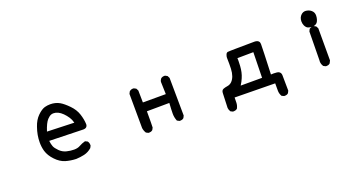

<svg xmlns="http://www.w3.org/2000/svg" viewBox="-45 -1191 3591 1937"><g transform="rotate(-20 1750.0 -222.5)"><path d="M279.3 -258.8Q279.3 -336.9 307.6 -417Q330.1 -484.4 372.1 -525.4Q414.1 -566.4 450.2 -577.1Q478.5 -585 509.8 -585Q565.4 -585 610.4 -559.6Q647.5 -538.1 695.8 -488.8Q744.1 -439.5 762.7 -381.8Q781.2 -325.2 783.2 -272.5Q783.2 -253.9 772 -242.7Q760.7 -231.4 737.3 -231.4Q737.3 -231.4 375 -241.2Q378.9 -205.1 388.7 -179.7Q398.4 -155.3 429.7 -124Q460.9 -92.8 502 -82.5Q543 -72.3 582 -72.3Q621.1 -72.3 647.5 -87.9Q676.8 -104.5 712.9 -114.3L738.3 -101.6Q751 -84 751 -62.5Q751 -59.6 751 -53.7L739.3 -31.2Q703.1 1 658.2 11.7Q615.2 21.5 569.3 23.4Q510.7 21.5 457 5.9Q402.3 -10.7 355.5 -60.5Q308.6 -109.4 292 -164.1Q279.3 -208 279.3 -258.8ZM510.7 -488.3Q495.1 -488.3 485.4 -484.4Q463.9 -476.6 442.4 -453.1Q413.1 -421.9 385.7 -336.9L675.8 -327.1Q667 -362.3 649.4 -388.7Q629.9 -418 606.4 -441.4Q558.6 -488.3 510.7 -488.3Z M1655.3 6.8Q1639.6 -31.2 1639.6 -71.8Q1639.6 -112.3 1644.5 -186.5L1403.3 -184.6Q1403.3 -32.2 1401.4 -10.7L1389.6 11.7Q1379.9 20.5 1370.6 22.9Q1361.3 25.4 1355.5 25.4Q1349.6 25.4 1343.8 25.4L1320.3 13.7Q1303.7 -11.7 1299.8 -42Q1299.8 -43 1297.9 -409.2L1309.6 -432.6Q1327.1 -448.2 1348.6 -448.2Q1356.4 -448.2 1358.4 -447.3L1380.9 -435.5L1393.6 -411.1L1395.5 -282.2H1641.6L1637.7 -413.1Q1638.7 -430.7 1652.3 -447.3Q1667 -460 1688.5 -460Q1691.4 -460 1697.3 -460L1720.7 -447.3L1733.4 -422.9L1737.3 -17.6L1725.6 5.9Q1715.8 14.6 1706.5 17.1Q1697.3 19.5 1691.4 19.5Q1685.5 19.5 1679.7 19.5Z M2706.1 -105.5Q2722.7 -106.4 2735.4 -106.4Q2774.4 -106.4 2790 -98.6Q2810.5 -87.9 2812.5 -61.5L2814.5 107.4L2802.7 130.9Q2793 139.6 2783.7 142.1Q2774.4 144.5 2768.6 144.5Q2762.7 144.5 2756.8 144.5L2732.4 132.8Q2715.8 103.5 2715.8 72.3Q2715.8 68.4 2715.8 64.5V-6.8L2282.2 -12.7Q2282.2 14.6 2281.2 43.9Q2280.3 73.2 2264.6 102.5Q2253.9 110.4 2244.6 112.8Q2235.4 115.2 2229.5 115.2Q2223.6 115.2 2217.8 115.2L2194.3 103.5Q2181.6 83 2179.7 62.5Q2179.7 62.5 2185.5 -92.8Q2185.5 -126 2210 -134.8Q2228.5 -141.6 2253.9 -145.5Q2280.3 -149.4 2300.8 -168.9Q2342.8 -210.9 2346.7 -297.9Q2347.7 -321.3 2347.7 -350.6Q2347.7 -379.9 2346.7 -415Q2346.7 -428.7 2351.6 -441.4Q2358.4 -465.8 2375 -468.8Q2387.7 -470.7 2478 -471.7Q2568.4 -472.7 2663.1 -473.6Q2693.4 -472.7 2706.1 -459Q2715.8 -450.2 2715.8 -436.5Q2716.8 -432.6 2716.8 -426.8Q2716.8 -375 2706.1 -105.5ZM2444.3 -376Q2445.3 -365.2 2445.3 -358.9Q2445.3 -352.5 2445.3 -345.7Q2445.3 -325.2 2443.4 -293Q2439.5 -224.6 2416 -170.9Q2403.3 -139.6 2380.9 -104.5H2610.4L2616.2 -377.9Z M3213.9 -60.5Q3213.9 -66.4 3214.8 -73.2L3218.8 -379.9L3230.5 -404.3Q3248 -417 3269.5 -417Q3272.5 -417 3278.3 -417L3301.8 -404.3L3314.5 -379.9V-35.2L3300.8 -7.8Q3291 1 3281.7 3.4Q3272.5 5.9 3266.6 5.9Q3260.7 5.9 3254.9 5.9L3231.4 -5.9Q3213.9 -31.2 3213.9 -60.5ZM3177.7 -502.9Q3177.7 -545.9 3206.1 -571.3Q3225.6 -588.9 3251 -588.9Q3258.8 -588.9 3267.6 -586.9Q3301.8 -580.1 3322.3 -555.7Q3337.9 -537.1 3337.9 -508.8Q3337.9 -498 3335.9 -486.3Q3328.1 -443.4 3307.6 -428.7Q3288.1 -415 3259.8 -415Q3242.2 -416 3220.7 -422.9Q3201.2 -429.7 3187.5 -457Q3177.7 -478.5 3177.7 -502.9Z"/></g></svg>

Font: JasonHandwriting2
Style: SemiBold
Weight: 600
Version: Version 1.04.7